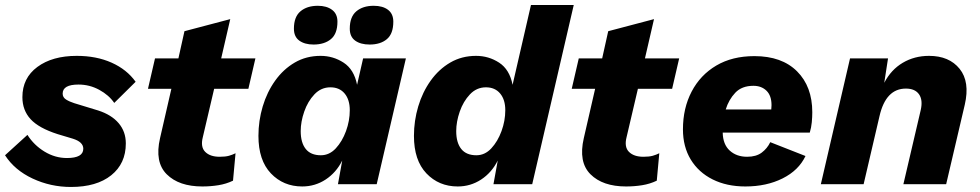

<svg xmlns="http://www.w3.org/2000/svg" viewBox="-28 -732 3893 763"><path d="M254 11Q173 11 101.5 -22.5Q30 -56 -8 -115L81 -196Q107 -155 149 -129.5Q191 -104 238 -104Q303 -104 303 -141Q303 -168 261 -181L201 -199Q126 -223 93.5 -258.5Q61 -294 61 -346Q61 -422 120.5 -466Q180 -510 277 -510Q355 -510 415.5 -483Q476 -456 511 -407L426 -323Q405 -354 366.5 -375Q328 -396 284 -396Q221 -396 221 -360Q221 -345 234.5 -336.5Q248 -328 267 -322L362 -293Q415 -276 443.5 -242.5Q472 -209 472 -162Q472 -82 414 -35.5Q356 11 254 11Z M776 9Q683 9 634.5 -39.5Q586 -88 608 -183L653 -379H560L588 -500H681L705 -608L887 -656L851 -500H987L959 -379H823L778 -187Q768 -148 787.5 -128.5Q807 -109 845 -109Q868 -109 882 -113Q896 -117 908 -123L898 -14Q871 -1 840 4Q809 9 776 9Z M1173 9Q1098 9 1048.5 -43Q999 -95 999 -192Q999 -252 1016 -309Q1033 -366 1065.5 -411.5Q1098 -457 1143.5 -483.5Q1189 -510 1246 -510Q1296 -510 1337.5 -483Q1379 -456 1391 -395L1415 -500H1585L1469 0H1315L1332 -94Q1308 -46 1266 -18.5Q1224 9 1173 9ZM1247 -115Q1281 -115 1306.5 -142.5Q1332 -170 1347 -211Q1362 -252 1362 -294Q1362 -336 1341.5 -360.5Q1321 -385 1285 -385Q1248 -385 1221.5 -357Q1195 -329 1181 -288.5Q1167 -248 1167 -211Q1167 -165 1187 -140Q1207 -115 1247 -115ZM1441 -555Q1405 -555 1383.5 -570.5Q1362 -586 1362 -618Q1362 -665 1388 -687Q1414 -709 1457 -709Q1493 -709 1514 -693Q1535 -677 1535 -646Q1535 -598 1509.5 -576.5Q1484 -555 1441 -555ZM1218 -555Q1183 -555 1161.5 -570.5Q1140 -586 1140 -618Q1140 -665 1166 -687Q1192 -709 1235 -709Q1270 -709 1291.5 -693Q1313 -677 1313 -646Q1313 -598 1287 -576.5Q1261 -555 1218 -555Z M1791 9Q1716 9 1666.5 -43Q1617 -95 1617 -192Q1617 -252 1634 -309Q1651 -366 1683.5 -411.5Q1716 -457 1761.5 -483.5Q1807 -510 1864 -510Q1914 -510 1955.5 -483Q1997 -456 2009 -395L2082 -712H2252L2087 0H1933L1950 -94Q1926 -46 1884 -18.5Q1842 9 1791 9ZM1865 -115Q1899 -115 1924.5 -142.5Q1950 -170 1965 -211Q1980 -252 1980 -294Q1980 -336 1959.5 -360.5Q1939 -385 1903 -385Q1866 -385 1839.5 -357Q1813 -329 1799 -288.5Q1785 -248 1785 -211Q1785 -165 1805 -140Q1825 -115 1865 -115Z M2460 9Q2367 9 2318.5 -39.5Q2270 -88 2292 -183L2337 -379H2244L2272 -500H2365L2389 -608L2571 -656L2535 -500H2671L2643 -379H2507L2462 -187Q2452 -148 2471.5 -128.5Q2491 -109 2529 -109Q2552 -109 2566 -113Q2580 -117 2592 -123L2582 -14Q2555 -1 2524 4Q2493 9 2460 9Z M2934 9Q2860 9 2804 -19Q2748 -47 2717 -98Q2686 -149 2686 -218Q2686 -302 2720.5 -368Q2755 -434 2818.5 -471.5Q2882 -509 2970 -509Q3079 -509 3139.5 -448.5Q3200 -388 3200 -286Q3200 -267 3198 -246Q3196 -225 3190 -205H2844Q2845 -158 2872 -133.5Q2899 -109 2941 -109Q2977 -109 2999 -125.5Q3021 -142 3033 -167L3173 -112Q3146 -55 3082 -23Q3018 9 2934 9ZM2966 -391Q2920 -391 2894 -363.5Q2868 -336 2856 -297H3037Q3038 -304 3038 -314Q3038 -352 3018 -371.5Q2998 -391 2966 -391Z M3234 0 3350 -500H3501L3486 -403Q3513 -455 3559.5 -482.5Q3606 -510 3664 -510Q3744 -510 3785.5 -458.5Q3827 -407 3806 -316L3732 0H3562L3631 -295Q3640 -335 3624 -357.5Q3608 -380 3572 -380Q3492 -380 3467 -270L3404 0Z"/></svg>

Font: Work Sans
Style: Bold Italic
Weight: 700
Italic angle: -13°
Designer: Wei Huang
Foundry: Wei Huang
Version: Version 2.010; ttfautohint (v1.8.3)